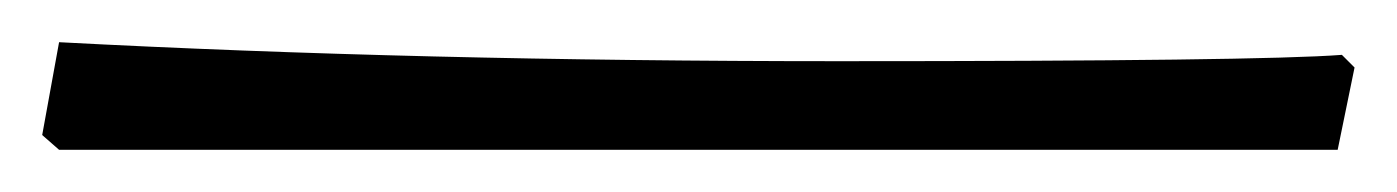

<svg xmlns="http://www.w3.org/2000/svg" viewBox="-23 114 662 91"><path d="M5 134Q175 143 374.5 143Q574 143 613 140L619 146L611 185H5L-3 178Z"/></svg>

Font: Almendra
Style: Regular
Weight: 400
Designer: Ana Sanfelippo
Foundry: Ana Sanfelippo
Version: Version 1.004